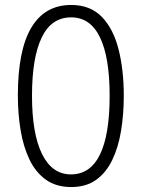

<svg xmlns="http://www.w3.org/2000/svg" viewBox="-20 -744 571 774"><path d="M479 -358Q479 -283 468 -216.5Q457 -150 432.5 -99Q408 -48 367.5 -19Q327 10 267 10Q206 10 164.5 -20Q123 -50 98.5 -101.5Q74 -153 63 -219.5Q52 -286 52 -359Q52 -542 106.5 -633Q161 -724 267 -724Q344 -724 390.5 -676Q437 -628 458 -545Q479 -462 479 -358ZM109 -358Q109 -205 149.5 -123Q190 -41 266 -41Q344 -41 383 -121Q422 -201 422 -358Q422 -513 383 -593.5Q344 -674 267 -674Q187 -674 148 -592.5Q109 -511 109 -358Z"/></svg>

Font: Noto Sans Gurmukhi ExtraCondensed Light
Style: Regular
Weight: 300
Width: 2
Designer: Jelle Bosma - Monotype Design Team
Foundry: Monotype Imaging Inc.
Version: Version 2.004; ttfautohint (v1.8.4.7-5d5b)